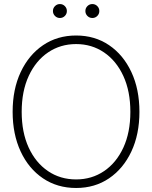

<svg xmlns="http://www.w3.org/2000/svg" viewBox="-20 -912 746 942"><path d="M353.5 10.3Q261.2 10.3 190.9 -37.1Q120.6 -84.5 81.3 -168.9Q42 -253.4 42 -363.3Q42 -474.1 81.5 -558.3Q121.1 -642.6 191.2 -690.2Q261.2 -737.8 353.5 -737.8Q445.3 -737.8 515.1 -690.4Q585 -643.1 624.5 -558.6Q664.1 -474.1 664.1 -363.3Q664.1 -252.9 624.5 -168.7Q585 -84.5 515.1 -37.1Q445.3 10.3 353.5 10.3ZM353.5 -31.7Q430.2 -31.7 490.5 -72.5Q550.8 -113.3 585.2 -187.7Q619.6 -262.2 619.6 -363.3Q619.6 -464.4 585.2 -539.1Q550.8 -613.8 490.5 -654.8Q430.2 -695.8 353.5 -695.8Q276.4 -695.8 216.1 -655Q155.8 -614.3 121.1 -539.6Q86.4 -464.8 86.4 -363.3Q86.4 -262.7 120.6 -188.2Q154.8 -113.8 215.1 -72.8Q275.4 -31.7 353.5 -31.7ZM273.9 -823.7Q259.8 -823.7 249.8 -833.7Q239.7 -843.8 239.7 -857.9Q239.7 -872.1 249.8 -882.1Q259.8 -892.1 273.9 -892.1Q288.1 -892.1 298.1 -882.1Q308.1 -872.1 308.1 -857.9Q308.1 -843.8 298.1 -833.7Q288.1 -823.7 273.9 -823.7ZM433.1 -823.7Q418.9 -823.7 408.9 -833.7Q398.9 -843.8 398.9 -857.9Q398.9 -872.1 408.9 -882.1Q418.9 -892.1 433.1 -892.1Q447.3 -892.1 457.3 -882.1Q467.3 -872.1 467.3 -857.9Q467.3 -843.8 457.3 -833.7Q447.3 -823.7 433.1 -823.7Z"/></svg>

Font: Inter Display Extra Light
Style: Regular
Weight: 200
Designer: Rasmus Andersson
Foundry: rsms
Version: Version 4.000;git-4fc901f